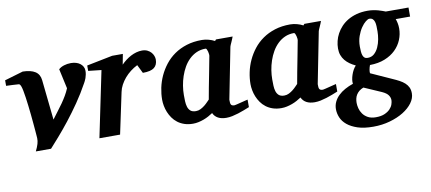

<svg xmlns="http://www.w3.org/2000/svg" viewBox="-67 -743 2730 1215"><g transform="rotate(-10 1298.5 -135.5)"><path d="M514.2 -436Q514.2 -423.3 511.7 -411.6Q509.3 -399.9 505.9 -390.1Q502.4 -380.4 498.5 -372.8Q494.6 -365.2 492.2 -360.8Q458.5 -299.3 419.9 -243.4Q381.3 -187.5 343.5 -139.6Q305.7 -91.8 272 -53.2Q238.3 -14.6 213.9 12.2H116.2Q128.9 -13.7 134.5 -33Q140.1 -52.2 139.2 -68.8Q139.2 -70.3 138.2 -83.7Q137.2 -97.2 135.5 -118.2Q133.8 -139.2 131.3 -166.3Q128.9 -193.4 126 -222.2Q123 -251 119.6 -280.3Q116.2 -309.6 112.5 -334.7Q108.9 -359.9 105 -379.6Q101.1 -399.4 97.2 -409.2Q94.7 -414.6 93 -418Q91.3 -421.4 88.9 -423.1Q86.4 -424.8 82.5 -425.3Q78.6 -425.8 71.8 -425.8Q61.5 -426.3 50.3 -427.2Q40.5 -427.7 28.1 -428.2Q15.6 -428.7 2.9 -429.2V-464.8L122.1 -500Q173.8 -499 201.9 -481Q230 -462.9 233.9 -424.8L261.2 -167Q279.3 -191.9 296.6 -214.1Q314 -236.3 329.1 -258.1Q344.2 -279.8 357.2 -301.8Q370.1 -323.7 379.9 -347.2L352.1 -474.1Q364.7 -486.3 386.2 -493.2Q407.7 -500 431.2 -500Q448.7 -500 463.9 -495.6Q479 -491.2 490.2 -482.7Q501.5 -474.1 507.8 -462.4Q514.2 -450.7 514.2 -436Z M964.8 -429.2Q964.8 -394.5 942.9 -377.2Q920.9 -359.9 869.6 -359.9L842.8 -414.1Q819.3 -402.3 798.1 -386Q776.9 -369.6 760.3 -350.1Q743.7 -330.6 731.9 -308.6Q720.2 -286.6 715.8 -264.2L659.7 0H526.9L614.7 -422.9L530.8 -432.1V-466.8L696.8 -500H765.6L752.9 -433.1Q766.1 -446.8 782 -459Q797.9 -471.2 815.4 -480.5Q833 -489.7 851.6 -494.9Q870.1 -500 888.7 -500Q908.2 -500 922.6 -492.9Q937 -485.8 946.3 -475.3Q955.6 -464.8 960.2 -452.4Q964.8 -439.9 964.8 -429.2Z M1302.7 -394Q1303.2 -396 1302.5 -403.8Q1301.8 -411.6 1299.6 -420.2Q1297.4 -428.7 1294.2 -435.3Q1291 -441.9 1286.6 -441.9Q1254.4 -441.9 1228.3 -430.2Q1202.1 -418.5 1181.4 -398.4Q1160.6 -378.4 1145.5 -352.1Q1130.4 -325.7 1120.4 -296.1Q1110.4 -266.6 1105.5 -235.8Q1100.6 -205.1 1100.6 -176.8Q1100.6 -156.7 1101.3 -136.7Q1102.1 -116.7 1107.2 -100.1Q1112.3 -83.5 1124.3 -73.2Q1136.2 -63 1158.7 -63Q1174.8 -63 1189.2 -70.3Q1203.6 -77.6 1215.6 -87.2Q1227.5 -96.7 1236.6 -106.4Q1245.6 -116.2 1251 -121.1Q1254.4 -141.1 1256.6 -152.1Q1258.8 -163.1 1260.5 -173.1Q1262.2 -183.1 1264.6 -195.8Q1267.1 -208.5 1271.7 -232.2Q1276.4 -255.9 1283.7 -294.2Q1291 -332.5 1302.7 -394ZM1492.7 -29.8Q1475.6 -22.9 1456.8 -15.6Q1438 -8.3 1418.5 -2.2Q1398.9 3.9 1379.4 8.1Q1359.9 12.2 1340.8 12.2Q1309.1 12.2 1287.8 0.5Q1266.6 -11.2 1256.8 -33.2Q1243.7 -24.4 1228.5 -16.1Q1213.4 -7.8 1196.8 -1.7Q1180.2 4.4 1162.6 8.3Q1145 12.2 1127 12.2Q1096.2 12.2 1071.8 3.9Q1047.4 -4.4 1028.8 -18.6Q1010.3 -32.7 997.3 -51.3Q984.4 -69.8 976.1 -90.1Q967.8 -110.4 963.9 -131.3Q960 -152.3 960 -170.9Q960 -208 968 -246.8Q976.1 -285.6 992.9 -322.3Q1009.8 -358.9 1035.2 -391.4Q1060.5 -423.8 1095.2 -448Q1129.9 -472.2 1174.1 -486.1Q1218.3 -500 1272 -500Q1293.9 -500 1315.7 -494.1Q1337.4 -488.3 1354.5 -479L1361.8 -487.8H1468.8Q1466.3 -480.5 1462.4 -471.2Q1458.5 -461.9 1454.6 -453.1Q1450.7 -444.3 1447.5 -437.3Q1444.3 -430.2 1443.8 -426.8L1378.9 -97.2Q1378.9 -85.9 1379.6 -78.1Q1380.4 -70.3 1383.3 -65.7Q1386.2 -61 1391.6 -59.1Q1397 -57.1 1405.8 -57.1Q1407.7 -57.1 1420.2 -60.1Q1432.6 -63 1447.5 -66.9Q1462.4 -70.8 1475.6 -74Q1488.8 -77.1 1492.7 -78.1Z M1870.6 -394Q1871.1 -396 1870.4 -403.8Q1869.6 -411.6 1867.4 -420.2Q1865.2 -428.7 1862.1 -435.3Q1858.9 -441.9 1854.5 -441.9Q1822.3 -441.9 1796.1 -430.2Q1770 -418.5 1749.3 -398.4Q1728.5 -378.4 1713.4 -352.1Q1698.2 -325.7 1688.2 -296.1Q1678.2 -266.6 1673.3 -235.8Q1668.5 -205.1 1668.5 -176.8Q1668.5 -156.7 1669.2 -136.7Q1669.9 -116.7 1675 -100.1Q1680.2 -83.5 1692.1 -73.2Q1704.1 -63 1726.6 -63Q1742.7 -63 1757.1 -70.3Q1771.5 -77.6 1783.4 -87.2Q1795.4 -96.7 1804.4 -106.4Q1813.5 -116.2 1818.8 -121.1Q1822.3 -141.1 1824.5 -152.1Q1826.7 -163.1 1828.4 -173.1Q1830.1 -183.1 1832.5 -195.8Q1835 -208.5 1839.6 -232.2Q1844.2 -255.9 1851.6 -294.2Q1858.9 -332.5 1870.6 -394ZM2060.5 -29.8Q2043.5 -22.9 2024.7 -15.6Q2005.9 -8.3 1986.3 -2.2Q1966.8 3.9 1947.3 8.1Q1927.7 12.2 1908.7 12.2Q1877 12.2 1855.7 0.5Q1834.5 -11.2 1824.7 -33.2Q1811.5 -24.4 1796.4 -16.1Q1781.2 -7.8 1764.6 -1.7Q1748 4.4 1730.5 8.3Q1712.9 12.2 1694.8 12.2Q1664.1 12.2 1639.6 3.9Q1615.2 -4.4 1596.7 -18.6Q1578.1 -32.7 1565.2 -51.3Q1552.2 -69.8 1543.9 -90.1Q1535.6 -110.4 1531.7 -131.3Q1527.8 -152.3 1527.8 -170.9Q1527.8 -208 1535.9 -246.8Q1543.9 -285.6 1560.8 -322.3Q1577.6 -358.9 1603 -391.4Q1628.4 -423.8 1663.1 -448Q1697.8 -472.2 1741.9 -486.1Q1786.1 -500 1839.8 -500Q1861.8 -500 1883.5 -494.1Q1905.3 -488.3 1922.4 -479L1929.7 -487.8H2036.6Q2034.2 -480.5 2030.3 -471.2Q2026.4 -461.9 2022.5 -453.1Q2018.6 -444.3 2015.4 -437.3Q2012.2 -430.2 2011.7 -426.8L1946.8 -97.2Q1946.8 -85.9 1947.5 -78.1Q1948.2 -70.3 1951.2 -65.7Q1954.1 -61 1959.5 -59.1Q1964.8 -57.1 1973.6 -57.1Q1975.6 -57.1 1988 -60.1Q2000.5 -63 2015.4 -66.9Q2030.3 -70.8 2043.5 -74Q2056.6 -77.1 2060.5 -78.1Z M2388.7 83Q2388.7 65.9 2377.9 50.8Q2367.2 35.6 2339.4 22.9L2227.5 -25.9Q2210.9 -19.5 2199.7 -10.3Q2188.5 -1 2181.4 10.5Q2174.3 22 2171.4 35.2Q2168.5 48.3 2168.5 62Q2168.5 78.1 2173.3 97.4Q2178.2 116.7 2190.2 133.5Q2202.1 150.4 2222.4 161.6Q2242.7 172.9 2273.4 172.9Q2307.6 172.9 2329.8 163.1Q2352.1 153.3 2365.2 139.4Q2378.4 125.5 2383.5 110.1Q2388.7 94.7 2388.7 83ZM2377.4 -359.9Q2377.4 -377.4 2377 -393.6Q2376.5 -409.7 2372.8 -421.9Q2369.1 -434.1 2361.3 -441.2Q2353.5 -448.2 2339.4 -448.2Q2331.1 -448.2 2316.2 -436.5Q2301.3 -424.8 2286.6 -403.3Q2272 -381.8 2261.2 -351.8Q2250.5 -321.8 2250.5 -285.2Q2250.5 -267.6 2251.7 -253.2Q2252.9 -238.8 2256.6 -228.3Q2260.3 -217.8 2267.6 -211.9Q2274.9 -206.1 2287.6 -206.1Q2312.5 -206.1 2329.6 -221.4Q2346.7 -236.8 2357.2 -260Q2367.7 -283.2 2372.6 -310.1Q2377.4 -336.9 2377.4 -359.9ZM2504.4 -417Q2508.8 -405.8 2512.2 -389.4Q2515.6 -373 2515.6 -355Q2515.6 -317.9 2501.2 -282.7Q2486.8 -247.6 2458.7 -220.2Q2430.7 -192.9 2389.2 -176.3Q2347.7 -159.7 2293.5 -159.2Q2288.1 -145 2285.6 -130.6Q2283.2 -116.2 2284.7 -107.9L2417.5 -47.9Q2441.4 -37.6 2460.9 -27.1Q2480.5 -16.6 2494.4 -3.9Q2508.3 8.8 2515.9 24.9Q2523.4 41 2523.4 63Q2523.4 94.7 2501.5 124.5Q2479.5 154.3 2441.9 177.5Q2404.3 200.7 2354.2 214.8Q2304.2 229 2247.6 229Q2188 229 2147.2 215.6Q2106.4 202.1 2080.8 180.9Q2055.2 159.7 2043.9 132.8Q2032.7 106 2032.7 79.1Q2032.7 53.7 2043 32.2Q2053.2 10.7 2071.3 -6.8Q2089.4 -24.4 2113.8 -37.8Q2138.2 -51.3 2166.5 -61Q2164.6 -72.8 2166.7 -87.6Q2168.9 -102.5 2174.1 -117.9Q2179.2 -133.3 2187 -147.5Q2194.8 -161.6 2204.6 -171.9Q2184.6 -181.2 2167.7 -193.1Q2150.9 -205.1 2138.4 -220.2Q2126 -235.4 2119.1 -254.4Q2112.3 -273.4 2112.3 -296.9Q2112.3 -320.3 2118.2 -344.5Q2124 -368.7 2136.2 -391.1Q2148.4 -413.6 2166.7 -433.3Q2185.1 -453.1 2210.2 -468Q2235.4 -482.9 2267.1 -491.5Q2298.8 -500 2337.4 -500Q2356.4 -500 2373.8 -497.3Q2391.1 -494.6 2405.8 -490.5Q2420.4 -486.3 2431.9 -482.2Q2443.4 -478 2450.7 -475.1H2596.7V-417Z"/></g></svg>

Font: Charis SIL Cyr
Style: Bold Italic
Weight: 700
Italic angle: -11°
Foundry: SIL International
Version: Version 5.000